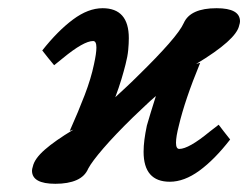

<svg xmlns="http://www.w3.org/2000/svg" viewBox="-20 -431 605 468"><path d="M83 -308Q121 -356 158 -383.5Q195 -411 230 -411Q294 -411 294 -338Q294 -325 292.5 -309Q291 -293 286 -274Q282 -258 276 -238Q270 -218 261 -194Q274 -206 288.5 -219.5Q303 -233 319 -249Q363 -292 391.5 -324.5Q420 -357 428 -375Q444 -411 508 -411Q565 -411 565 -379Q565 -375 563 -369Q556 -334 458 -275L468 -278Q449 -232 436 -193.5Q423 -155 416 -125Q409 -98 409 -83Q409 -68 417 -68Q440 -68 491 -110L513 -127L526 -110L541 -91Q503 -42 466 -15Q429 12 394 12Q330 12 330 -61Q330 -75 332 -90.5Q334 -106 338 -125Q342 -139 347.5 -157Q353 -175 360 -197Q347 -186 333.5 -173Q320 -160 304 -145Q260 -102 232 -69.5Q204 -37 195 -20Q187 -1 166.5 8Q146 17 115 17Q58 17 58 -15Q58 -19 60 -25Q64 -44 89 -66Q114 -88 159 -115L150 -112Q171 -159 186.5 -199.5Q202 -240 209 -274Q215 -301 215 -315Q215 -331 207 -331Q184 -331 133 -289L112 -272L98 -289Z"/></svg>

Font: Libertinus Serif SemiBold
Style: Italic
Weight: 600
Italic angle: -11.5°
Designer: Philipp H. Poll, Khaled Hosny
Foundry: Caleb Maclennan
Version: Version 7.051;RELEASE